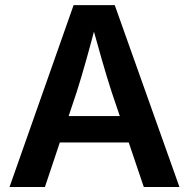

<svg xmlns="http://www.w3.org/2000/svg" viewBox="-20 -748 756 768"><path d="M18.1 0 274.4 -727.5H439L697.8 0H555.2L426.8 -379.4Q407.7 -438.5 387 -510.5Q366.2 -582.5 340.3 -676.8H370.6Q345.7 -582 325.4 -509.8Q305.2 -437.5 286.6 -379.4L159.7 0ZM168.5 -178.2V-283.7H547.9V-178.2Z"/></svg>

Font: Inter 20pt SemiBold
Style: Regular
Weight: 600
Version: Version 4.001;git-66647c0bb